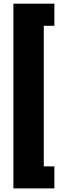

<svg xmlns="http://www.w3.org/2000/svg" viewBox="-20 -853 322 1043"><path d="M275.4 -712.9H217.8V50.8H275.4V170.4H52.7V-833H275.4Z"/></svg>

Font: Roboto
Style: Regular
Weight: 900
Designer: Google
Version: Version 2.001171; 2014